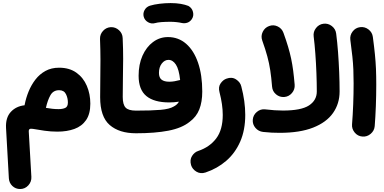

<svg xmlns="http://www.w3.org/2000/svg" viewBox="-20 -821 2517 1258"><path d="M367.2 -377.4Q434.6 -377.4 480.2 -345Q525.9 -312.5 548.8 -258.8Q571.8 -205.1 571.8 -141.6Q571.8 -74.7 544.2 -34.4Q516.6 5.9 467.8 23.7Q418.9 41.5 356 41.5Q313 41.5 272 35.6Q231 29.8 195.8 23.4Q180.7 21 174.3 24.7Q168 28.3 168.5 41L185.5 336.9Q187.5 369.6 165.5 393.6Q143.6 417.5 111.8 417.5Q82 417.5 61 397.5Q40 377.4 38.1 347.7L19.5 17.1Q16.1 -49.8 50.5 -87.4Q85 -125 141.1 -131.3Q141.6 -134.3 142.1 -137.2Q150.4 -179.7 167.7 -222.2Q185.1 -264.6 212.2 -299.8Q239.3 -335 277.8 -356.2Q316.4 -377.4 367.2 -377.4ZM367.2 -230Q329.1 -230 310.5 -197.3Q292 -164.6 280.8 -114.3Q302.2 -110.4 323 -108.2Q343.8 -106 363.8 -106Q389.6 -106 407.2 -113.8Q424.8 -121.6 424.8 -149.4Q424.8 -178.7 412.1 -204.3Q399.4 -230 367.2 -230Z M636.2 -184.1Q636.2 -249 637.2 -307.9Q638.2 -366.7 638.2 -428.7Q638.2 -490.7 635.3 -565.4Q634.3 -596.2 655.3 -618.9Q676.3 -641.6 706.5 -643.1Q736.8 -644 759.8 -623Q782.7 -602.1 783.7 -571.3Q787.1 -498 786.9 -435.3Q786.6 -372.6 785.4 -312.5Q784.2 -252.4 784.2 -186Q784.2 -135.7 803 -116Q821.8 -96.2 870.6 -96.2H871.1Q901.9 -96.2 923.3 -74.5Q944.8 -52.7 944.8 -22Q944.8 8.3 923.3 30.3Q901.9 52.2 871.1 52.2H870.6Q761.2 52.2 698.7 -2Q636.2 -56.2 636.2 -184.1Z M796.9 -22Q796.9 -52.7 818.8 -74.5Q840.8 -96.2 871.1 -96.2Q973.1 -96.2 1032 -101.3Q1090.8 -106.4 1119.1 -123.5Q1142.1 -135.7 1152.3 -154.8Q1120.1 -149.9 1088.9 -149.9Q989.7 -149.9 939 -191.7Q888.2 -233.4 888.2 -324.7Q888.2 -398.9 913.6 -456.1Q939 -513.2 982.7 -545.7Q1026.4 -578.1 1080.6 -578.1Q1148.9 -578.1 1199.5 -534.2Q1250 -490.2 1277.6 -410.2Q1305.2 -330.1 1305.2 -221.2Q1305.2 -153.3 1285.9 -104.2Q1266.6 -55.2 1222.7 -22.9Q1171.9 18.1 1083.7 35.2Q995.6 52.2 871.1 52.2Q840.8 52.2 818.8 30.3Q796.9 8.3 796.9 -22ZM1021.5 -343.3Q1021.5 -312.5 1038.6 -299.1Q1055.7 -285.6 1089.4 -285.6Q1106.9 -285.6 1124.3 -288.8Q1141.6 -292 1156.2 -295.9Q1158.2 -296.4 1160.2 -296.9Q1152.8 -366.7 1132.6 -397.7Q1112.3 -428.7 1084 -428.7Q1058.6 -428.7 1040 -404.8Q1021.5 -380.9 1021.5 -343.3ZM921.9 -710.4Q915.5 -733.4 927 -754.6Q938.5 -775.9 962.4 -783.7Q989.7 -792 1025.9 -796.4Q1062 -800.8 1097.7 -800.8Q1134.8 -800.8 1164.3 -795.7Q1193.8 -790.5 1214.4 -782.2Q1238.3 -768.6 1244.6 -742.4Q1251 -716.3 1236.3 -694.8Q1224.1 -677.7 1206.8 -672.1Q1189.5 -666.5 1170.9 -670.4Q1156.7 -673.8 1136.5 -676Q1116.2 -678.2 1097.7 -678.2Q1064.9 -678.2 1038.3 -676.3Q1011.7 -674.3 995.1 -669.4Q972.2 -663.1 950.4 -675.3Q928.7 -687.5 921.9 -710.4Z M1463.9 -305.7Q1499.5 -318.8 1527.1 -300.5Q1554.7 -282.2 1561 -254.9Q1586.9 -157.2 1586.9 -68.4Q1586.9 31.7 1553.7 107.2Q1520.5 182.6 1461.7 233.2Q1402.8 283.7 1326.7 309.1Q1293.5 319.8 1266.8 303.7Q1240.2 287.6 1231.9 260.7Q1222.2 226.1 1238.3 200.9Q1254.4 175.8 1278.8 168Q1354 142.6 1396.7 85.9Q1439.5 29.3 1439.5 -68.4Q1439.5 -134.8 1418 -217.8Q1409.2 -251 1425.3 -274.4Q1441.4 -297.9 1463.9 -305.7Z M1636.2 -36.6Q1638.7 -67.4 1662.8 -87.6Q1687 -107.9 1716.8 -104.5Q1752 -100.6 1779.3 -98.6Q1806.6 -96.7 1833.5 -96.7Q1953.1 -96.7 2004.4 -130.1Q2055.7 -163.6 2055.7 -221.7Q2055.7 -277.8 2053.2 -342.5Q2050.8 -407.2 2046.1 -469.7Q2041.5 -532.2 2035.2 -582Q2031.2 -612.3 2050.3 -637Q2069.3 -661.6 2099.1 -665.5Q2129.4 -669.4 2154.1 -650.4Q2178.7 -631.3 2182.6 -601.1Q2189.9 -545.4 2194.8 -480Q2199.7 -414.6 2202.4 -347.9Q2205.1 -281.2 2205.1 -221.7Q2205.1 -142.1 2162.1 -80.8Q2119.1 -19.5 2032 14.9Q1944.8 49.3 1812.5 49.3Q1785.6 49.3 1760.5 48.1Q1735.4 46.9 1704.1 43.5Q1673.3 40 1653.6 16.8Q1633.8 -6.3 1636.2 -36.6ZM1698.2 -555.7Q1688 -584.5 1701.4 -612.3Q1714.8 -640.1 1743.2 -650.4Q1772 -661.1 1799.6 -647.7Q1827.1 -634.3 1837.4 -605.5Q1855.5 -555.7 1867.4 -515.4Q1879.4 -475.1 1887.5 -437.3Q1895.5 -399.4 1900.9 -358.4Q1906.2 -317.4 1910.6 -266.1Q1913.1 -235.4 1893.1 -211.7Q1873 -188 1842.8 -185.5Q1812 -183.1 1788.6 -202.9Q1765.1 -222.7 1762.7 -252.9Q1757.8 -314.5 1750.7 -360.6Q1743.7 -406.7 1731.4 -451.9Q1719.2 -497.1 1698.2 -555.7Z M2275.4 -559.6Q2271.5 -589.8 2290.3 -614.5Q2309.1 -639.2 2339.4 -643.1Q2369.6 -647 2394.3 -628.2Q2418.9 -609.4 2422.9 -579.1Q2431.6 -514.2 2436.5 -464.8Q2441.4 -415.5 2443.4 -369.4Q2445.3 -323.2 2445.3 -267.6Q2445.3 -196.8 2442.6 -125.7Q2439.9 -54.7 2435.1 5.4Q2432.6 35.6 2408.7 55.9Q2384.8 76.2 2354.5 73.7Q2323.7 71.3 2304 47.4Q2284.2 23.4 2286.6 -6.3Q2291.5 -66.9 2294.2 -137Q2296.9 -207 2296.9 -274.9Q2296.9 -325.2 2295.2 -365.2Q2293.5 -405.3 2288.8 -450.2Q2284.2 -495.1 2275.4 -559.6Z"/></svg>

Font: Mikhak-FD ExtraBold
Style: Regular
Weight: 800
Designer: Amin Abedi
Version: Version 3.2